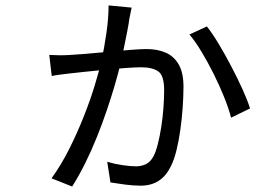

<svg xmlns="http://www.w3.org/2000/svg" viewBox="-20 -638 1040 712"><path d="M468.2 -609.8Q466.1 -597.5 463.5 -587.3Q460.9 -577.1 459.6 -568.1Q457.8 -552.8 451.9 -522.2Q446 -491.5 438.9 -457.5Q431.8 -423.6 425.9 -398.2Q417.9 -364.1 405.2 -320.7Q392.4 -277.3 375.9 -228.5Q359.4 -179.7 339.3 -129.8Q319.3 -79.8 296 -32.9Q272.8 13.9 247.6 53.7L171.1 23.3Q207 -26.4 236.9 -86Q266.7 -145.6 290.7 -206.1Q314.7 -266.6 330.9 -320.1Q347.2 -373.6 356 -410.6Q367 -462.4 374.7 -516.1Q382.5 -569.8 382.7 -617.9ZM747.1 -539.9Q766.3 -516.2 790.1 -476.7Q813.9 -437.3 837.4 -392.4Q860.9 -347.6 879.7 -306.1Q898.4 -264.7 907.2 -235.9L836.9 -201.6Q828.6 -234.5 811.6 -276.9Q794.6 -319.3 772.6 -363.5Q750.5 -407.6 727.2 -446.3Q703.9 -485 682.5 -510ZM162.7 -434.3Q181.8 -433.3 199.2 -433.1Q216.7 -432.9 235 -433.9Q256.8 -434.9 296.6 -438.2Q336.4 -441.5 381.1 -445.8Q425.8 -450.1 464.4 -453.1Q503 -456.1 523.3 -456.1Q563 -456.1 593.7 -443.1Q624.4 -430.1 642.4 -399.5Q660.4 -369 660.4 -316.3Q660.4 -280.9 657.5 -239.6Q654.6 -198.4 648.9 -157.6Q643.3 -116.9 634.6 -81.4Q625.9 -46 613.8 -21.8Q595.8 15.2 568.1 32.8Q540.4 50.5 501.5 50.5Q473.4 50.5 442.5 46.3Q411.7 42.1 389.6 38.5L377.6 -38Q405.8 -29.6 435.5 -25.4Q465.2 -21.2 484.7 -21.2Q502.3 -21.2 519.3 -28.3Q536.3 -35.5 548.8 -57.6Q558 -74.9 565.3 -103.9Q572.6 -132.8 578.1 -167.7Q583.5 -202.6 586.1 -238.3Q588.7 -274 588.7 -303.8Q588.7 -358.1 566.7 -373.3Q544.7 -388.5 503.6 -388.5Q482 -388.5 445.4 -385.8Q408.9 -383.1 367.9 -379.1Q326.9 -375.1 291.3 -371.4Q255.6 -367.7 235.8 -365.3Q220.4 -363.5 202.8 -361.3Q185.1 -359 171.8 -356.2Z"/></svg>

Font: Noto Sans HK Thin
Style: Regular
Weight: 100
Designer: Ryoko NISHIZUKA 西塚涼子 (kana, bopomofo & ideographs); Paul D. Hunt (Latin, Greek & Cyrillic); Sandoll Communications 산돌커뮤니
Foundry: Adobe
Version: Version 2.004-H2;hotconv 1.0.118;makeotfexe 2.5.65603